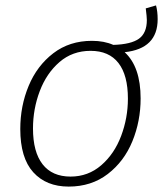

<svg xmlns="http://www.w3.org/2000/svg" viewBox="-20 -683 607 710"><path d="M441 -490Q500 -436 500 -319Q500 -235 469.5 -160.5Q439 -86 378.5 -39.5Q318 7 234 7Q151 7 103 -46Q55 -99 55 -206Q55 -291 86 -365.5Q117 -440 177 -486Q237 -532 320 -532Q365 -532 399 -517Q465 -519 494 -540Q523 -561 523 -609Q523 -620 519 -652L557 -663Q563 -640 563 -612Q563 -503 441 -490ZM315 -495Q248 -495 200 -453.5Q152 -412 127 -346Q102 -280 102 -208Q102 -121 137.5 -75.5Q173 -30 241 -30Q306 -30 354.5 -72Q403 -114 428 -180.5Q453 -247 453 -318Q453 -405 418 -450Q383 -495 315 -495Z"/></svg>

Font: Bitter Pro Light
Style: Italic
Weight: 300
Italic angle: -9°
Designer: Sol Matas, and Bitter project Authors
Foundry: Sol Matas
Version: Version 1.010